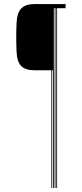

<svg xmlns="http://www.w3.org/2000/svg" viewBox="-20 -820 401 940"><path d="M61.2 -566Q59.5 -604.5 59.5 -637.8Q59.5 -671 61.2 -709Q63.5 -757.8 84.4 -778.9Q105.2 -800 149.2 -800H301.2V-780H259.5V100H255.5V-780H251.5V100H247.5V-780H243.5V100H239.5V-476H235.5V100H231.5V-476H149.2Q103.8 -476 83.6 -496.9Q63.5 -517.8 61.2 -566Z"/></svg>

Font: Big Shoulders Inline Thin
Style: Regular
Weight: 100
Designer: Patric King
Foundry: XO Type Co
Version: Version 2.002